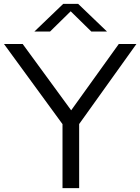

<svg xmlns="http://www.w3.org/2000/svg" viewBox="-34 -966 720 986"><path d="M666.5 -740 372.5 -329V0H287V-328.5L-13.5 -740H82.5L331.5 -399.5L576 -740ZM515.5 -804H435L329 -908L223 -804H142.5L290.5 -946H367.5Z"/></svg>

Font: Encode Sans Expanded
Style: Regular
Weight: 400
Width: 7
Designer: Multiple Designers
Foundry: Impallari Type
Version: Version 2.000